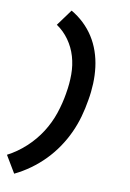

<svg xmlns="http://www.w3.org/2000/svg" viewBox="-155 -904 761 1128"><g transform="rotate(10 225.5 -340.0)"><path d="M12 161 -49 59Q9 29 59 -17Q109 -63 144.5 -118.5Q180 -174 200.5 -235Q221 -296 231 -358Q231 -358 231 -358Q231 -358 231 -358V-359Q241 -415 241 -471Q241 -527 226 -578Q211 -629 180.5 -672Q150 -715 107 -744L178 -841Q218 -818 252 -786Q286 -754 311 -715Q336 -676 351.5 -631Q367 -586 373 -538Q379 -490 377 -440Q375 -390 366 -340Q358 -290 344 -240Q330 -190 308 -142Q286 -94 255.5 -49Q225 -4 187 35Q149 74 104.5 106Q60 138 12 161Z"/></g></svg>

Font: Iosevka SS04 Heavy Oblique
Style: Regular
Weight: 900
Italic angle: -9°
Monospace: yes
Designer: Belleve Invis
Foundry: Belleve Invis
Version: Version 19.0.0; ttfautohint (v1.8.4)